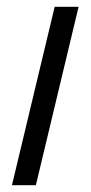

<svg xmlns="http://www.w3.org/2000/svg" viewBox="-20 -542 265 562"><path d="M15 0 140 -522H210L85 0Z"/></svg>

Font: Ubuntu Sans Condensed
Style: Italic
Weight: 400
Width: 3
Italic angle: -13.5°
Designer: Dalton Maag Ltd
Foundry: Dalton Maag Ltd
Version: Version 1.006; ttfautohint (v1.8.4.7-5d5b)